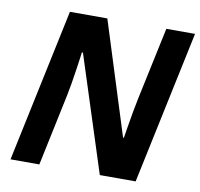

<svg xmlns="http://www.w3.org/2000/svg" viewBox="-79 -798 919 881"><g transform="rotate(10 380.0 -357.0)"><path d="M25.9 0 176.8 -713.9H351.1L517.1 -188H521Q524.4 -209 529.8 -242.4Q535.2 -275.9 541.7 -311.8Q548.3 -347.7 554.2 -376L626 -713.9H759.8L608.9 0H441.9L268.1 -540H263.2Q262.7 -534.2 259.5 -511.7Q256.3 -489.3 251.7 -457.8Q247.1 -426.3 241.7 -393.8Q236.3 -361.3 231 -335.9L160.2 0Z"/></g></svg>

Font: Open Sans
Style: Bold Italic
Weight: 700
Italic angle: -12°
Designer: Monotype Design Team
Foundry: Monotype Imaging Inc.
Version: Version 3.003; ttfautohint (v1.8.4)